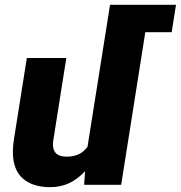

<svg xmlns="http://www.w3.org/2000/svg" viewBox="-20 -770 753 800"><path d="M695.3 -635.7H585.4L484.9 0H330.6L334.5 -56.6Q302.7 -22.9 267.6 -6.6Q232.4 9.8 188.5 9.8Q116.2 9.8 75 -26.4Q33.7 -62.5 33.7 -137.2Q33.7 -163.1 37.6 -186.5L91.8 -528.3H256.3L202.1 -185.5Q200.7 -176.3 200.7 -167.5Q200.7 -117.2 257.8 -117.2Q315.4 -117.2 344.7 -158.7L438.5 -750H713.4Z"/></svg>

Font: Mardoto Black
Style: Italic
Weight: 900
Italic angle: -12°
Designer: Christian Robertson, Vahan Hovhannisyan
Foundry: Google
Version: Version 1.000